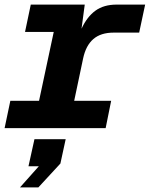

<svg xmlns="http://www.w3.org/2000/svg" viewBox="-26 -558 652 836"><path d="M-6 0 19 -119H144L208 -419H83L108 -538H343L329 -433Q353 -485 389.5 -511.5Q426 -538 482 -538H606L580 -416H469Q413 -416 380.5 -388Q348 -360 336 -304L297 -119H458L434 0ZM61 258 143 166H98L124 48H260L237 154L141 258Z"/></svg>

Font: Geist Mono ExtraBold
Style: Italic
Weight: 800
Italic angle: -12°
Monospace: yes
Designer: Basement.studio, Andrés Briganti, Mateo Zaragoza
Foundry: Basement.studio, Vercel, Andrés Briganti, Guido Ferreyra, Mateo Zaragoza
Version: Version 1.500; ttfautohint (v1.8.4.7-5d5b)